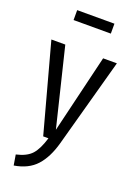

<svg xmlns="http://www.w3.org/2000/svg" viewBox="-174 -798 761 1076"><g transform="rotate(20 206.5 -260.0)"><path d="M313 -670.9H90.8V-730H313ZM401.9 -525.9 256.8 2.9Q231.9 93.3 185.3 144.8Q138.7 196.3 54.2 210L43.9 147.9Q106.4 133.8 135.5 101.3Q164.6 68.8 185.1 0H153.8L11.2 -525.9H94.2L208 -59.1L319.8 -525.9Z"/></g></svg>

Font: Fira Sans Compressed Book
Style: Regular
Weight: 350
Width: 1
Designer: Carrois Corporate & Edenspiekermann AG
Foundry: Carrois Corporate GbR & Edenspiekermann AG
Version: Version 4.203;PS 004.203;hotconv 1.0.88;makeotf.lib2.5.64775